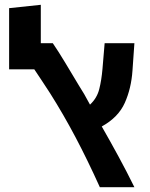

<svg xmlns="http://www.w3.org/2000/svg" viewBox="-20 -780 624 800"><path d="M396 0Q345 -113 294.5 -208.5Q244 -304 189 -391Q169 -422 153 -446Q137 -470 123 -491H18V-746L150 -760V-600H200Q224 -565 252.5 -517.5Q281 -470 308 -425Q319 -408 331 -387.5Q343 -367 355 -344Q384 -371 393.5 -408.5Q403 -446 407 -493L416 -600H540L532 -486Q527 -412 500 -351.5Q473 -291 404 -253Q439 -192 473.5 -128.5Q508 -65 540 0Z"/></svg>

Font: Noto Sans Hebrew Condensed SemiBold
Style: Regular
Weight: 600
Width: 3
Designer: Ben Nathan
Foundry: Google LLC
Version: Version 3.001; ttfautohint (v1.8.4.7-5d5b)